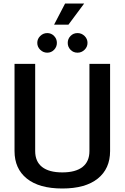

<svg xmlns="http://www.w3.org/2000/svg" viewBox="-20 -1065 713 1097"><path d="M63 -202V-700H181V-202Q181 -142 220.5 -111Q260 -80 336 -80Q412 -80 451.5 -111Q491 -142 491 -202V-700H609V-202Q609 -101 538.5 -44.5Q468 12 336 12Q204 12 133.5 -44.5Q63 -101 63 -202ZM352 -1045H461L371 -924H289ZM193 -820Q193 -843 210 -859.5Q227 -876 250 -876Q273 -876 289 -859.5Q305 -843 305 -820Q305 -797 289 -780.5Q273 -764 250 -764Q227 -764 210 -780.5Q193 -797 193 -820ZM367 -820Q367 -843 383 -859.5Q399 -876 423 -876Q446 -876 463 -859.5Q480 -843 480 -820Q480 -797 463 -780.5Q446 -764 423 -764Q399 -764 383 -780.5Q367 -797 367 -820Z"/></svg>

Font: KoHo SemiBold
Style: Regular
Weight: 600
Designer: Cadson Demak & Katatrad Team
Foundry: Cadson Demak Co.,Ltd.
Version: Version 1.000; ttfautohint (v1.6)